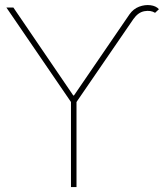

<svg xmlns="http://www.w3.org/2000/svg" viewBox="-20 -758 664 778"><path d="M270.5 -353.5V-371.1H287.1V-353.5ZM5.9 -727.5H34.2L278.3 -369.1L504.9 -700.2Q520.5 -722.2 543.9 -731Q567.4 -739.7 589.8 -736.8Q612.3 -733.9 624 -720.7L608.4 -706.1Q590.3 -717.3 564.9 -712.6Q539.6 -708 520.5 -680.7L290 -344.7V0H267.6V-344.7Z"/></svg>

Font: Inter 18pt Thin
Style: Regular
Weight: 250
Designer: Rasmus Andersson
Foundry: rsms
Version: Version 4.001;git-66647c0bb